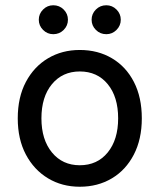

<svg xmlns="http://www.w3.org/2000/svg" viewBox="-20 -700 607 730"><path d="M283.3 10Q215.8 10 162.5 -22.1Q109.2 -54.2 78.3 -112.5Q47.5 -170.8 47.5 -250Q47.5 -330 78.3 -388.3Q109.2 -446.7 162.5 -478.3Q215.8 -510 283.3 -510Q352.5 -510 405.8 -478.3Q459.2 -446.7 489.2 -388.3Q519.2 -330 519.2 -250Q519.2 -170.8 488.8 -112.1Q458.3 -53.3 405 -21.7Q351.7 10 283.3 10ZM283.3 -71.7Q350 -71.7 389.6 -120.4Q429.2 -169.2 429.2 -250Q429.2 -331.7 389.6 -380Q350 -428.3 283.3 -428.3Q217.5 -428.3 177.5 -380Q137.5 -331.7 137.5 -250Q137.5 -169.2 177.5 -120.4Q217.5 -71.7 283.3 -71.7ZM384.2 -570Q360.8 -570 344.6 -586.2Q328.3 -602.5 328.3 -625Q328.3 -647.5 344.6 -663.8Q360.8 -680 384.2 -680Q406.7 -680 422.9 -663.8Q439.2 -647.5 439.2 -625Q439.2 -602.5 422.9 -586.2Q406.7 -570 384.2 -570ZM182.5 -570Q160 -570 143.8 -586.2Q127.5 -602.5 127.5 -625Q127.5 -647.5 143.8 -663.8Q160 -680 182.5 -680Q205.8 -680 222.1 -663.8Q238.3 -647.5 238.3 -625Q238.3 -602.5 222.1 -586.2Q205.8 -570 182.5 -570Z"/></svg>

Font: Funnel Sans
Style: Regular
Weight: 400
Designer: NORD ID, Kristian Moeller
Foundry: Dicotype
Version: Version 1.000